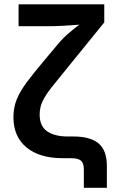

<svg xmlns="http://www.w3.org/2000/svg" viewBox="-20 -748 566 908"><path d="M376.5 140.1V54.2Q376.5 23.4 362.8 11.7Q349.1 0 314.5 0H274.9Q166.5 0 105 -51Q43.5 -102.1 43.5 -194.3Q43.5 -240.7 60.1 -280.3Q76.7 -319.8 109.1 -362.5Q141.6 -405.3 189 -461.9L255.4 -541Q278.8 -568.8 305.2 -591.3Q331.5 -613.8 355.5 -631.3Q320.8 -628.4 281 -626.2Q241.2 -624 210.4 -624H67.9V-727.5H473.1V-642.1L304.2 -434.1Q256.8 -376 226.6 -338.1Q196.3 -300.3 181.9 -270.5Q167.5 -240.7 167.5 -206.5Q167.5 -151.4 203.1 -127Q238.8 -102.5 300.3 -102.5H328.1Q406.2 -102.5 445.8 -70.1Q485.4 -37.6 485.4 38.1V140.1Z"/></svg>

Font: Inter SemiBold
Style: Regular
Weight: 600
Designer: Rasmus Andersson
Foundry: rsms
Version: Version 4.001;git-9221beed3